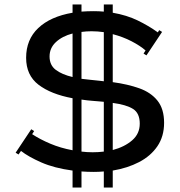

<svg xmlns="http://www.w3.org/2000/svg" viewBox="-20 -760 805 860"><path d="M120 -181 133 -173 124 -159Q159 -136 205 -116.5Q251 -97 305 -87V-320Q208 -338 152.5 -380.5Q97 -423 97 -501Q97 -583 151.5 -634.5Q206 -686 305 -703V-740H345V-708Q371 -710 400 -710Q423 -710 445 -708V-740H485V-703Q548 -692 596.5 -668.5Q645 -645 687 -615L693 -625L706 -617L636 -512L623 -520L632 -534Q608 -555 569.5 -575Q531 -595 485 -607V-392Q552 -383 604 -364.5Q656 -346 685.5 -309Q715 -272 715 -210Q715 -149 685 -105Q655 -61 603 -34Q551 -7 485 4V80H445V8Q423 10 400 10Q372 10 345 8V80H305V4Q223 -7 165 -32.5Q107 -58 74 -84L63 -68L50 -76ZM428 -398Q437 -397 445 -396V-616Q417 -620 390 -620Q367 -620 345 -617V-407Q364 -405 385 -402.5Q406 -400 428 -398ZM202 -507Q202 -468 230 -447Q258 -426 305 -415V-610Q259 -598 230.5 -571.5Q202 -545 202 -507ZM398 -308Q370 -310 345 -314V-81Q370 -78 395 -78Q421 -78 445 -81V-304Q434 -305 422.5 -306Q411 -307 398 -308ZM606 -206Q606 -253 576 -272Q546 -291 485 -299V-88Q538 -102 572 -131.5Q606 -161 606 -206Z"/></svg>

Font: Copperplate CC
Style: Regular
Weight: 400
Designer: indestructible type*
Foundry: Cowboy Collective
Version: Version 1.000